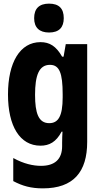

<svg xmlns="http://www.w3.org/2000/svg" viewBox="-20 -792 540 1057"><path d="M250 -613C306 -613 331 -642 331 -692C331 -745 305 -772 250 -772C196 -772 168 -745 168 -692C168 -640 197 -613 250 -613ZM216 245C385 245 460 154 460 -11V-549H342L330 -480H322C289 -538 253 -560 203 -560C90 -560 24 -448 24 -272C24 -98 89 10 203 10C251 10 289 -10 319 -67H324C323 -49 322 -27 322 -6V13C322 85 281 121 206 121C163 121 111 110 53 78V205C104 232 151 245 216 245ZM251 -114C192 -114 173 -169 173 -270C173 -376 194 -435 255 -435C307 -435 325 -390 325 -273V-256C325 -151 300 -114 251 -114Z"/></svg>

Font: Noto Sans Mono ExtraCondensed ExtraBold
Style: Regular
Weight: 800
Width: 2
Designer: Monotype Design Team
Foundry: Monotype Imaging Inc.
Version: Version 2.014